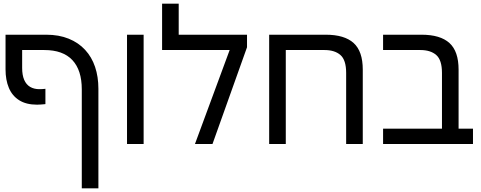

<svg xmlns="http://www.w3.org/2000/svg" viewBox="-20 -780 2607 1040"><path d="M423 240V-296Q423 -400 372 -454.5Q321 -509 220 -509H10V-592H230Q299 -592 352 -570.5Q405 -549 441 -510Q477 -471 495 -417.5Q513 -364 513 -299V240ZM181 -213Q122 -213 84 -237Q46 -261 28 -304Q10 -347 10 -404V-592H100V-412Q100 -373 111 -347.5Q122 -322 143 -309.5Q164 -297 193 -297Q201 -297 209.5 -297.5Q218 -298 226 -299V-216Q215 -215 203 -214Q191 -213 181 -213Z M668 0V-592H758V0Z M948 -592H1318V-524L1131 0H1036L1224 -509H858V-760H948Z M1744 -592Q1846 -592 1895.5 -547Q1945 -502 1945 -403V0H1855V-385Q1855 -455 1824 -482Q1793 -509 1738 -509H1528V0H1438V-592Z M2374 0V-385Q2374 -455 2343 -482Q2312 -509 2257 -509H2055V-592H2263Q2365 -592 2414.5 -547Q2464 -502 2464 -403V0ZM2055 0V-83H2542V0Z"/></svg>

Font: Noto Sans Hebrew
Style: Regular
Weight: 400
Designer: Monotype Design Team
Foundry: Monotype Imaging Inc.
Version: Version 2.003;January 10, 2023;FontCreator 14.0.0.2877 64-bi